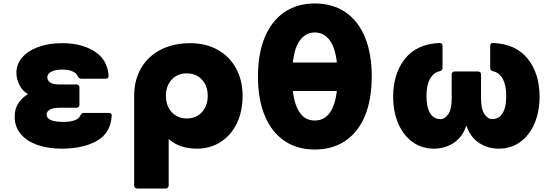

<svg xmlns="http://www.w3.org/2000/svg" viewBox="-20 -808 3212 1112"><path d="M341 -405Q301 -405 277.5 -393Q254 -381 254 -360Q254 -344 269 -331.5Q284 -319 320 -319H422Q440 -319 440 -301V-202Q440 -184 422 -184H328Q289 -184 269.5 -173.5Q250 -163 250 -145Q250 -102 346 -102Q427 -102 444 -137Q449 -147 454 -150.5Q459 -154 467 -154H610Q629 -154 627 -136Q620 -36 540 8.5Q460 53 337 53Q263 53 201.5 33Q140 13 102.5 -29Q65 -71 65 -133Q65 -216 142 -263Q110 -281 92.5 -316Q75 -351 75 -386Q75 -435 107.5 -474Q140 -513 200.5 -535.5Q261 -558 341 -558Q451 -558 526.5 -511Q602 -464 609 -370V-368Q609 -352 592 -352H451Q444 -352 439 -355.5Q434 -359 429 -369Q421 -385 399 -395Q377 -405 341 -405Z M757 266V-253Q757 -344 797 -413Q837 -482 910.5 -520Q984 -558 1082 -558Q1171 -558 1240 -520Q1309 -482 1347 -412.5Q1385 -343 1385 -253Q1385 -163 1351.5 -93.5Q1318 -24 1257.5 14.5Q1197 53 1121 53Q1019 53 957 -3V266Q957 274 952 279Q947 284 939 284H775Q767 284 762 279Q757 274 757 266ZM1062 -122Q1116 -122 1149.5 -158.5Q1183 -195 1183 -253Q1183 -311 1149.5 -347Q1116 -383 1062 -383Q1008 -383 974.5 -347Q941 -311 941 -253Q941 -195 974.5 -158.5Q1008 -122 1062 -122Z M1474 -365Q1474 -497 1513.5 -592Q1553 -687 1627 -737.5Q1701 -788 1803 -788Q1906 -788 1980.5 -737.5Q2055 -687 2094 -592Q2133 -497 2133 -365Q2133 -233 2094 -138Q2055 -43 1980.5 7.5Q1906 58 1803 58Q1701 58 1627 7.5Q1553 -43 1513.5 -138Q1474 -233 1474 -365ZM1931 -281H1676Q1697 -110 1803 -110Q1910 -110 1931 -281ZM1676 -446H1931Q1921 -535 1887.5 -577.5Q1854 -620 1803 -620Q1753 -620 1719.5 -577.5Q1686 -535 1676 -446Z M2450 -251Q2450 -187 2471 -152.5Q2492 -118 2531 -118Q2556 -118 2576 -146.5Q2596 -175 2596 -239V-376Q2596 -394 2614 -394H2748Q2766 -394 2766 -376V-239Q2766 -175 2786 -146.5Q2806 -118 2831 -118Q2870 -118 2891 -152.5Q2912 -187 2912 -251Q2912 -314 2892 -350.5Q2872 -387 2837 -395Q2819 -399 2819 -415V-541Q2819 -561 2837 -559Q2969 -553 3037 -467Q3105 -381 3105 -248Q3105 -161 3075.5 -92.5Q3046 -24 2992.5 14.5Q2939 53 2868 53Q2806 53 2755 20Q2704 -13 2681 -81Q2658 -13 2607 20Q2556 53 2494 53Q2423 53 2369.5 14.5Q2316 -24 2286.5 -92.5Q2257 -161 2257 -248Q2257 -381 2325 -467Q2393 -553 2525 -559H2527Q2543 -559 2543 -541V-415Q2543 -399 2525 -395Q2490 -387 2470 -350.5Q2450 -314 2450 -251Z"/></svg>

Font: LINE Seed JP_TTF ExtraBold
Style: Regular
Weight: 800
Designer: LY Corporation & Fontrix & Fontworks
Version: Version 1.015